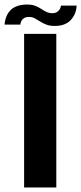

<svg xmlns="http://www.w3.org/2000/svg" viewBox="-39 -824 357 844"><path d="M67 0H208.5V-675H67ZM201 -710Q226.5 -710 243.2 -716.8Q260 -723.5 270.5 -734.2Q281 -745 287 -757Q293 -769 295.5 -780.5Q298 -792 297.5 -799.5H229Q228.5 -793.5 224.8 -785.5Q221 -777.5 212.5 -771.8Q204 -766 191.5 -766Q176.5 -766 164.8 -771.8Q153 -777.5 141.5 -785.2Q130 -793 115.5 -798.5Q101 -804 80.5 -804Q55.5 -804 37.8 -797.8Q20 -791.5 9 -781Q-2 -770.5 -7.8 -758.5Q-13.5 -746.5 -16 -735.2Q-18.5 -724 -19 -716H50.5Q50.5 -722 54.2 -730.2Q58 -738.5 66.2 -744Q74.5 -749.5 88.5 -749.5Q102.5 -749.5 113.8 -743.5Q125 -737.5 137 -729.8Q149 -722 164.2 -716Q179.5 -710 201 -710Z"/></svg>

Font: Anybody Thin SemiBold
Style: Regular
Weight: 600
Version: Version 1.113;gftools[0.9.25]